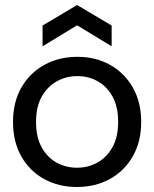

<svg xmlns="http://www.w3.org/2000/svg" viewBox="-20 -735 616 767"><path d="M287 12Q214 12 156 -20Q98 -52 65 -110.5Q32 -169 32 -248Q32 -327 65.5 -385.5Q99 -444 157.5 -476Q216 -508 289 -508Q362 -508 419.5 -476Q477 -444 510.5 -385.5Q544 -327 544 -248Q544 -169 510.5 -110.5Q477 -52 419 -20Q361 12 287 12ZM287 -65Q332 -65 369 -85.5Q406 -106 429 -146.5Q452 -187 452 -248Q452 -309 429.5 -349.5Q407 -390 370 -410.5Q333 -431 289 -431Q245 -431 207.5 -410.5Q170 -390 147 -349.5Q124 -309 124 -248Q124 -187 146.5 -146.5Q169 -106 206 -85.5Q243 -65 287 -65ZM150 -550V-633L288 -715L426 -633V-550L288 -634Z"/></svg>

Font: HostGroteskRegular
Style: Regular
Weight: 400
Designer: Doukan Karapınar based on Poppins by Indian Type Foundry, Jonny Pinhorn
Foundry: Element Type
Version: Version 1.001; ttfautohint (v1.8.4.7-5d5b)